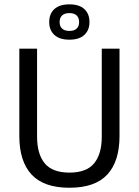

<svg xmlns="http://www.w3.org/2000/svg" viewBox="-20 -867 650 899"><path d="M305.1 12.1Q185.1 12.1 127.8 -49.8Q70.5 -111.7 70.5 -229.7V-639H153.6V-227.3Q153.6 -145.5 189.5 -102.2Q225.4 -58.8 305.1 -58.8Q384.9 -58.8 420.7 -102.2Q456.5 -145.5 456.5 -227.3V-639H539.6V-229.7Q539.6 -111.7 482.5 -49.8Q425.3 12.1 305.1 12.1ZM210.5 -762.8V-764.5Q210.5 -802.1 234.3 -824.3Q258.2 -846.6 305 -846.6Q351.3 -846.6 375.1 -824.3Q398.9 -802.1 398.9 -764.5V-762.8Q398.9 -726.1 375.1 -703.7Q351.3 -681.2 305 -681.2Q258.2 -681.2 234.3 -703.7Q210.5 -726.1 210.5 -762.8ZM259.2 -763.1Q259.2 -743.6 271 -732.9Q282.7 -722.2 305 -722.2Q327.2 -722.2 338.7 -732.9Q350.3 -743.6 350.3 -763.1V-764.5Q350.3 -784.2 338.7 -794.9Q327.2 -805.7 305 -805.7Q282.7 -805.7 271 -794.9Q259.2 -784.2 259.2 -764.5Z"/></svg>

Font: Anek Latin Medium
Style: Regular
Weight: 500
Designer: Yesha Goshar
Foundry: Ek Type
Version: Version 1.003